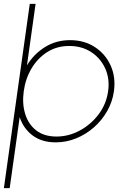

<svg xmlns="http://www.w3.org/2000/svg" viewBox="-66 -720 672 990"><path d="M-46 250 87.5 -700H117.5L73 -383Q108.5 -441.5 165.8 -477.2Q223 -513 295.5 -513Q368 -513 422.8 -477.5Q477.5 -442 504.5 -382.2Q531.5 -322.5 521.5 -250Q514 -195.5 486.8 -147.5Q459.5 -99.5 418.2 -63.2Q377 -27 326.5 -6.5Q276 14 221.5 14Q149 14 101.8 -21.8Q54.5 -57.5 35.5 -116L-16 250ZM225.5 -16Q288 -16 345.5 -47Q403 -78 442.8 -131Q482.5 -184 491.5 -250Q500.5 -314 476.5 -367Q452.5 -420 404 -451.5Q355.5 -483 291 -483Q227.5 -483 178 -451.8Q128.5 -420.5 97 -367.8Q65.5 -315 56.5 -250Q47.5 -186 63.8 -132.8Q80 -79.5 120.5 -47.8Q161 -16 225.5 -16Z"/></svg>

Font: Urbanist Thin
Style: Italic
Weight: 100
Italic angle: -8°
Designer: Corey Hu
Foundry: Corey Hu
Version: Version 1.321; ttfautohint (v1.8.4.7-5d5b)